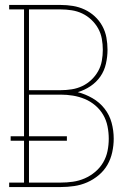

<svg xmlns="http://www.w3.org/2000/svg" viewBox="-20 -755 540 775"><path d="M17 0V-18H77V-187H23V-205H77V-717H17V-735H225Q250 -735 274.5 -731Q299 -727 321.5 -716.5Q344 -706 362.5 -689Q381 -672 393 -650Q405 -628 409.5 -603.5Q414 -579 414 -554Q414 -526 407.5 -497.5Q401 -469 385 -446Q369 -423 345 -407Q321 -391 294 -383Q325 -375 353.5 -358.5Q382 -342 402 -316.5Q422 -291 430.5 -259.5Q439 -228 439 -195Q439 -168 433 -140.5Q427 -113 413.5 -89.5Q400 -66 378.5 -48Q357 -30 332 -19Q307 -8 279.5 -4Q252 0 225 0ZM97 -391H225Q247 -391 269.5 -394.5Q292 -398 312 -407.5Q332 -417 348.5 -432.5Q365 -448 376 -467.5Q387 -487 391 -509.5Q395 -532 395 -554Q395 -576 391 -598.5Q387 -621 376 -640.5Q365 -660 348.5 -675.5Q332 -691 312 -700.5Q292 -710 269.5 -713.5Q247 -717 225 -717H97ZM97 -18H225Q250 -18 274.5 -21.5Q299 -25 322 -35Q345 -45 364.5 -61.5Q384 -78 396.5 -99.5Q409 -121 414 -145.5Q419 -170 419 -195Q419 -220 414 -245Q409 -270 396.5 -291.5Q384 -313 364.5 -329.5Q345 -346 322 -355.5Q299 -365 274.5 -369Q250 -373 225 -373H97V-205H250V-187H97Z"/></svg>

Font: Iosevka Slab Thin
Style: Regular
Weight: 100
Monospace: yes
Designer: Belleve Invis
Foundry: Belleve Invis
Version: Version 11.1.0; ttfautohint (v1.8.3)